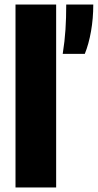

<svg xmlns="http://www.w3.org/2000/svg" viewBox="-20 -828 432 848"><path d="M48.5 0V-808H228V0ZM257 -590Q266 -647 269.2 -697.8Q272.5 -748.5 272.5 -808H392Q392 -746.5 382 -689.8Q372 -633 354.5 -590Z"/></svg>

Font: Encode Sans SemiCondensed SemiCondensed ExtraBold
Style: Regular
Weight: 800
Width: 4
Designer: Multiple Designers
Foundry: Impallari Type
Version: Version 3.000; ttfautohint (v1.8.3) -l 8 -r 50 -G 200 -x 14 